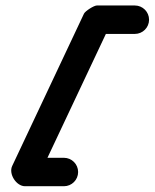

<svg xmlns="http://www.w3.org/2000/svg" viewBox="-20 -611 549 682"><path d="M459 -591.5C414 -591.5 369 -591.5 324 -591.5C318.8 -591.5 308.5 -586.6 298.9 -580.5C289.4 -574.5 280.6 -567.2 278.3 -562.5C193.3 -382.2 108.3 -201.9 23.3 -21.5C16.6 -7.4 20.2 10.6 29.4 25.1C38.6 39.6 53.3 50.5 69 50.5C115 50.5 161 50.5 207 50.5C234.9 50.5 257.5 27.9 257.5 0C257.5 -27.9 234.9 -50.5 207 -50.5C161 -50.5 115 -50.5 69 -50.5C53.3 -50.5 61.4 -25.4 75.1 -3.9C88.7 17.7 108 35.7 114.6 21.5C199.6 -158.8 284.7 -339.1 369.7 -519.4C371.9 -524.2 357.9 -516.9 344.6 -508.5C331.3 -500.1 318.8 -490.5 324 -490.5C369 -490.5 414 -490.5 459 -490.5C486.9 -490.5 509.5 -513.1 509.5 -541C509.5 -568.8 486.9 -591.5 459 -591.5Z"/></svg>

Font: FRB American Cursive Guidelines Ultra
Style: Bold Italic
Weight: 1000
Italic angle: -25°
Version: Version 2.0;Modular Font Editor K font №1